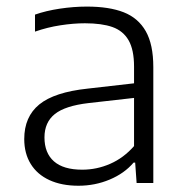

<svg xmlns="http://www.w3.org/2000/svg" viewBox="-20 -570 576 598"><path d="M457.5 -361V0H405.5L401 -63.5H396Q367.5 -30 321.8 -10.8Q276 8.5 224.5 8.5Q172 8.5 134 -9Q96 -26.5 75.8 -59.2Q55.5 -92 55.5 -137Q55.5 -206.5 102.5 -244.8Q149.5 -283 253 -294L397.5 -310.5V-362.5Q397.5 -415 380.5 -444.5Q363.5 -474 330.2 -485.8Q297 -497.5 244.5 -497.5Q208.5 -497.5 168 -491.2Q127.5 -485 89 -471.5V-524.5Q123 -536.5 166.2 -543Q209.5 -549.5 250.5 -549.5Q320 -549.5 365.2 -531.8Q410.5 -514 434 -472.8Q457.5 -431.5 457.5 -361ZM397.5 -115V-265L256 -249Q183 -240.5 150.8 -214.8Q118.5 -189 118.5 -142Q118.5 -93.5 148 -67.5Q177.5 -41.5 236 -41.5Q281.5 -41.5 323.2 -59.8Q365 -78 397.5 -115Z"/></svg>

Font: Encode Sans Semi Expanded Light
Style: Regular
Weight: 300
Width: 6
Designer: Multiple Designers
Foundry: Impallari Type
Version: Version 2.000